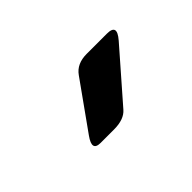

<svg xmlns="http://www.w3.org/2000/svg" viewBox="-33 -815 367 367"><g transform="rotate(-45 150.0 -631.5)"><path d="M93.3 -561.5Q68.8 -561.5 87.4 -587.4L155.3 -682.6Q168 -700.7 194.8 -700.7H249Q277.8 -700.7 255.9 -675.3L168.9 -575.7Q156.7 -561.5 129.4 -561.5Z"/></g></svg>

Font: Istok
Style: Regular
Weight: 500
Designer: Andrey V. Panov
Foundry: Andrey V. Panov
Version: Version 1.0.3